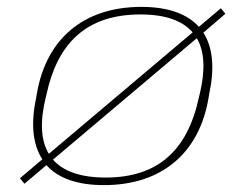

<svg xmlns="http://www.w3.org/2000/svg" viewBox="-20 -529 675 558"><path d="M87 -256 85 -244C69 -170 75 -109 103 -66L38 -11L51 5L115 -49C148 -12 203 9 282 9C450 9 559 -84 586 -244L588 -256C604 -330 599 -391 571 -434L635 -489L622 -505L558 -451C525 -488 470 -509 391 -509C223 -509 114 -416 87 -256ZM113 -246 115 -254C146 -399 227 -487 388 -487C461 -487 510 -469 540 -435L122 -82C98 -121 96 -177 113 -246ZM134 -65 552 -418C575 -379 577 -323 560 -254L558 -246C525 -92 439 -13 287 -13C214 -13 164 -31 134 -65Z"/></svg>

Font: LT Wave Thin
Style: Italic
Weight: 100
Designer: Daniel Lyons
Version: Version 2.5 (Glyphs App)